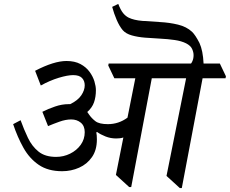

<svg xmlns="http://www.w3.org/2000/svg" viewBox="-20 -944 1172 979"><path d="M297 -71Q225 -71 177.5 -103.5Q130 -136 99.5 -190.5Q69 -245 47 -311L85 -331Q102 -284 122.5 -241Q143 -198 176.5 -171Q210 -144 266 -144Q304 -144 337.5 -160.5Q371 -177 391.5 -205.5Q412 -234 412 -270Q412 -302 392 -318.5Q372 -335 343 -335Q315 -335 283 -323.5Q251 -312 225 -301L196 -374Q226 -389 261 -401Q296 -413 330 -413H338Q377 -432 394.5 -458Q412 -484 412 -509Q412 -532 398 -546.5Q384 -561 353 -561Q325 -561 280 -547.5Q235 -534 188 -508L159 -583Q255 -633 319 -633Q361 -633 390 -617.5Q419 -602 436.5 -578Q454 -554 461.5 -529Q469 -504 469 -484Q469 -450 459.5 -422.5Q450 -395 425 -373Q429 -368 434 -360Q447 -341 466.5 -326Q486 -311 530 -311Q585 -311 630 -344L670 -545H563L532 -610L534 -620H954Q958 -625 961 -632Q967 -645 967 -663Q967 -678 959.5 -694.5Q952 -711 929 -723Q905 -735 870.5 -740Q836 -745 796.5 -747Q757 -749 719.5 -752Q682 -755 652 -763.5Q622 -772 606 -790Q589 -810 575 -842.5Q561 -875 552 -909L583 -924Q595 -893 607.5 -877.5Q620 -862 636 -854Q663 -841 705.5 -837.5Q748 -834 796 -831.5Q844 -829 887.5 -818.5Q931 -808 959 -782Q976 -766 997 -725Q1015 -686 1018 -620H1101L1132 -555L1130 -545H1013L907 15H897L829 -47L929 -545H754L649 10H639L571 -52L609 -243Q600 -240 591 -239Q582 -238 572 -238Q544 -238 518.5 -248Q493 -258 475 -271L471 -269Q474 -256 474 -233Q474 -179 449 -143Q424 -107 383.5 -89Q343 -71 297 -71Z"/></svg>

Font: Tiro Devanagari Hindi
Style: Italic
Weight: 400
Italic angle: -11°
Designer: Devanagari: John Hudson & Fiona Ross, assisted by Paul Hanslow. Latin: John Hudson with Paul Hanslow, assisted by Kaja S
Foundry: Tiro Typeworks Ltd.
Version: Version 1.52